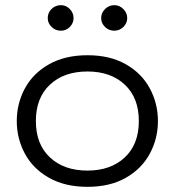

<svg xmlns="http://www.w3.org/2000/svg" viewBox="-20 -714 677 744"><path d="M45 -245Q45 -313 76.5 -371.5Q108 -430 170 -465Q232 -500 319 -500Q406 -500 467.5 -465Q529 -430 560.5 -371.5Q592 -313 592 -245Q592 -177 560.5 -118.5Q529 -60 467.5 -25Q406 10 319 10Q232 10 170 -25Q108 -60 76.5 -118.5Q45 -177 45 -245ZM518 -245Q518 -335 463.5 -386Q409 -437 319 -437Q228 -437 173.5 -386Q119 -335 119 -245Q119 -155 173.5 -104Q228 -53 319 -53Q409 -53 463.5 -104Q518 -155 518 -245ZM165 -644Q165 -665 180 -679.5Q195 -694 216 -694Q236 -694 250.5 -679Q265 -664 265 -644Q265 -624 250.5 -609.5Q236 -595 216 -595Q195 -595 180 -609.5Q165 -624 165 -644ZM372 -644Q372 -664 387 -679Q402 -694 423 -694Q443 -694 458 -679Q473 -664 473 -644Q473 -624 458 -609.5Q443 -595 423 -595Q402 -595 387 -609.5Q372 -624 372 -644Z"/></svg>

Font: Kodchasan
Style: Regular
Weight: 400
Version: Version 1.000; ttfautohint (v1.6)